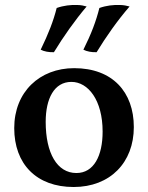

<svg xmlns="http://www.w3.org/2000/svg" viewBox="-20 -740 593 769"><path d="M196 -531C233 -592 281 -660 327 -714C317 -717 304 -720 289 -720C264 -721 235 -718 207 -708C194 -656 174 -605 143 -541C156 -534 177 -530 196 -531ZM367 -531C404 -592 452 -660 499 -714C488 -717 475 -720 460 -720C435 -721 406 -718 378 -708C365 -656 346 -605 314 -541C327 -534 348 -530 367 -531ZM275 9C421 9 516 -89 516 -231C516 -371 431 -467 277 -467C139 -467 37 -372 37 -227C37 -83 126 9 275 9ZM286 -47C209 -47 163 -126 163 -252C163 -345 197 -412 266 -412C333 -412 391 -339 391 -213C391 -116 356 -47 286 -47Z"/></svg>

Font: Vollkorn Semibold
Style: Regular
Weight: 600
Designer: Friedrich Althausen
Foundry: Friedrich Althausen
Version: Version 4.015;PS 004.015;hotconv 1.0.88;makeotf.lib2.5.64775